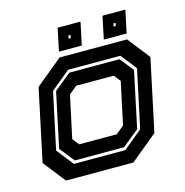

<svg xmlns="http://www.w3.org/2000/svg" viewBox="-101 -765 829 860"><g transform="rotate(-15 314.0 -335.5)"><path d="M100.5 0 19.5 -103 90.5 -437 215.5 -540H528L609 -437L538 -103L413 0ZM154 -63H392.5L481 -136L538 -404L480.5 -477H238L148.5 -403L92.5 -141ZM162 -77 107.5 -145 161.5 -399 240 -463H472.5L523 -400L468 -140L390.5 -77ZM199.5 -141.5H374L411 -172L453 -368L429 -398.5H254.5L217.5 -368L175.5 -172ZM427.5 -566 449.5 -671H555.5L533.5 -566ZM219.5 -566 241.5 -671H347.5L325.5 -566ZM276 -611H286L289 -625H279ZM485 -611H495L498 -625H488Z"/></g></svg>

Font: Tourney
Style: Bold Italic
Weight: 700
Italic angle: -12°
Version: Version 1.015